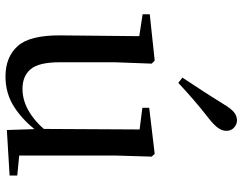

<svg xmlns="http://www.w3.org/2000/svg" viewBox="-112 -757 884 700"><g transform="rotate(90 330.0 -407.0)"><path d="M259 15Q188 15 148 -29.5Q108 -74 109 -186L112 -488L136 -469L32 -485V-511L201 -529L212 -518L207 -383V-183Q207 -107 232 -77Q257 -47 304 -47Q349 -47 391 -73.5Q433 -100 466 -145L492 -103H460Q422 -51 372 -18Q322 15 259 15ZM454 10 450 -113V-114L452 -474L373 -484V-509L541 -529L551 -518L547 -383V-35L620 -28V0ZM263 -630Q286 -665 309.5 -701Q333 -737 359 -779Q375 -806 388.5 -817.5Q402 -829 419 -829Q433 -829 445 -818.5Q457 -808 457 -790Q457 -775 446 -759.5Q435 -744 409 -724Q373 -696 342 -669Q311 -642 282 -615Z"/></g></svg>

Font: Noto Serif TC ExtraLight Medium
Style: Regular
Weight: 500
Version: Version 2.002-H1;hotconv 1.1.0;makeotfexe 2.6.0